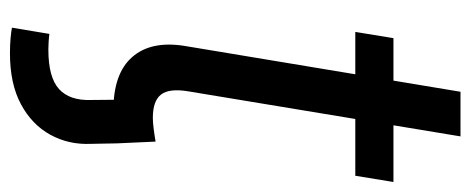

<svg xmlns="http://www.w3.org/2000/svg" viewBox="-293 -421 922 376"><g transform="rotate(90 168.0 -233.0)"><path d="M34.2 204.6 46.4 131.3Q53.7 132.3 62.3 132.8Q70.8 133.3 77.1 133.3Q131.3 133.3 154.3 112.5Q177.2 91.8 175.8 49.8L175.3 -3.9H260.7L261.7 49.8Q263.7 93.3 243.9 129.4Q224.1 165.5 184.1 187Q144 208.5 84.5 208.5Q68.4 208.5 54.9 207.3Q41.5 206.1 34.2 204.6ZM336.4 -542.5 324.2 -467.8H42.5L54.7 -542.5ZM159.7 -673.8H247.1L158.7 -139.6Q152.8 -103 165.3 -87.2Q177.7 -71.3 210.9 -71.3Q219.7 -71.3 232.9 -73Q246.1 -74.7 257.3 -76.7L260.7 -2.4Q247.6 1.5 230.2 3.7Q212.9 5.9 195.3 5.9Q124 5.9 91.8 -30.8Q59.6 -67.4 69.8 -132.8Z"/></g></svg>

Font: Inter 16pt
Style: Italic
Weight: 400
Italic angle: -9.3988°
Version: Version 4.001;git-66647c0bb